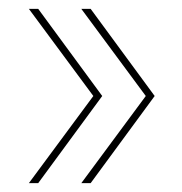

<svg xmlns="http://www.w3.org/2000/svg" viewBox="-20 -481 409 432"><path d="M163 -69 308 -265 163 -461H184L328 -265L184 -69ZM45 -69 190 -265 45 -461H66L210 -265L66 -69Z"/></svg>

Font: Prodigy Sans Thin
Style: Regular
Weight: 100
Designer: Wei Huang
Foundry: Wei Huang
Version: Version 1.003; ttfautohint (v1.8.3)